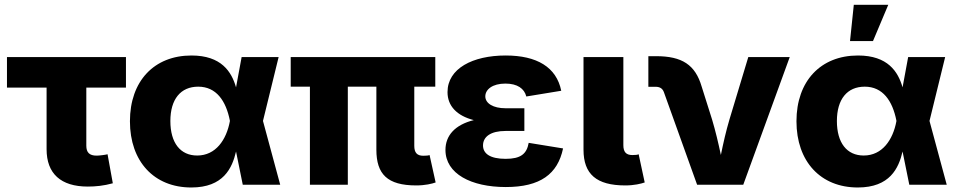

<svg xmlns="http://www.w3.org/2000/svg" viewBox="-20 -790 4097 821"><path d="M355.5 7.8C388.2 7.8 423.8 4.4 462.4 -6.3L439.9 -130.4C431.2 -127.9 404.8 -124.5 393.1 -124.5C362.3 -124.5 349.1 -138.2 349.1 -167V-415.5H518.6V-545.9H9.8V-415.5H179.2V-151.9C179.2 -47.9 239.7 7.8 355.5 7.8Z M797.9 11.7C935.1 11.7 972.7 -70.8 989.3 -142.1L1018.1 0H1178.2L1104.5 -272.9L1171.4 -545.9H1013.2L989.3 -416.5C970.2 -483.4 926.3 -552.7 798.8 -552.7C638.7 -552.7 535.6 -442.9 535.6 -271.5C535.6 -99.6 638.7 11.7 797.9 11.7ZM962.9 -272.9V-271.5C948.2 -192.4 902.8 -125 823.2 -125C751 -125 708.5 -179.2 708.5 -272.5C708.5 -365.7 752.4 -419.4 827.6 -419.4C904.8 -419.4 946.3 -358.9 962.9 -274.4Z M1759.8 2.9C1798.3 2.9 1827.6 -4.4 1842.8 -9.8L1816.9 -127C1811.5 -125 1804.2 -124 1790 -124C1763.2 -124 1751.5 -137.2 1751.5 -166.5V-419.4H1841.3V-545.9H1223.1V-419.4H1305.2V0H1467.3V-419.4H1589.4V-149.9C1589.4 -45.4 1636.2 2.9 1759.8 2.9Z M2142.6 9.8C2290.5 9.8 2364.7 -45.9 2387.7 -155.3L2240.7 -179.2C2232.4 -131.8 2206.5 -110.8 2142.1 -110.8C2074.7 -110.8 2045.4 -133.8 2045.4 -168C2045.4 -205.6 2078.6 -230 2141.6 -230H2222.2V-327.1H2141.6C2088.9 -327.1 2055.2 -348.1 2055.2 -377.9C2055.2 -407.2 2085.4 -432.6 2141.1 -432.6C2192.4 -432.6 2222.2 -411.1 2230.5 -377.4L2379.9 -401.9C2359.4 -502.9 2275.9 -552.7 2142.1 -552.7C2001.5 -552.7 1893.6 -497.1 1893.6 -396C1893.6 -336.9 1933.6 -294.9 2005.9 -276.4C1925.3 -256.3 1884.8 -210.4 1884.8 -148.9C1884.8 -46.9 1995.1 9.8 2142.6 9.8Z M2653.8 2.9C2691.9 2.9 2721.2 -4.4 2736.8 -9.8L2710.9 -130.4C2705.6 -127.9 2698.2 -127 2684.1 -127C2657.2 -127 2645.5 -140.1 2645.5 -169.4V-545.9H2475.1V-149.9C2475.1 -45.4 2530.3 2.9 2653.8 2.9Z M2960.9 0H3158.2L3356.9 -545.9H3179.7L3099.1 -278.8C3084.5 -229.5 3073.2 -180.2 3062.5 -127.4C3051.3 -180.2 3039.6 -229.5 3024.9 -278.8L2980.5 -419.4C2953.1 -513.2 2896.5 -549.8 2785.2 -549.8H2752.4V-418.9H2783.2C2801.8 -418.9 2813 -411.6 2818.8 -396Z M3647.9 11.7C3785.2 11.7 3822.8 -70.8 3839.4 -142.1L3868.2 0H4028.3L3954.6 -272.9L4021.5 -545.9H3863.3L3839.4 -416.5C3820.3 -483.4 3776.4 -552.7 3648.9 -552.7C3488.8 -552.7 3385.7 -442.9 3385.7 -271.5C3385.7 -99.6 3488.8 11.7 3647.9 11.7ZM3813 -272.9V-271.5C3798.3 -192.4 3752.9 -125 3673.3 -125C3601.1 -125 3558.6 -179.2 3558.6 -272.5C3558.6 -365.7 3602.5 -419.4 3677.7 -419.4C3754.9 -419.4 3796.4 -358.9 3813 -274.4ZM3614.7 -614.3H3712.9L3778.3 -769.5H3630.9Z"/></svg>

Font: Inter ExtraBold
Style: Regular
Weight: 800
Designer: Rasmus Andersson
Foundry: rsms
Version: Version 4.001;git-9221beed3